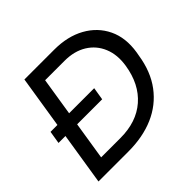

<svg xmlns="http://www.w3.org/2000/svg" viewBox="-173 -934 1138 1138"><g transform="rotate(-45 395.5 -365.0)"><path d="M298 4H126L140 -86H322Q457 -86 541.5 -159.5Q626 -233 647 -366Q660 -447 634 -510Q608 -573 550.5 -608.5Q493 -644 411 -644H229L243 -734H415Q527 -734 608 -689Q689 -644 727.5 -564Q766 -484 749 -377L745 -355Q727 -237 667 -157Q607 -77 513.5 -36.5Q420 4 298 4ZM146 4H48L165 -734H263ZM408 -325H42L55 -405H421Z"/></g></svg>

Font: Sora Variable Italic
Style: Regular
Weight: 400
Designer: Jonathan Barnbrook, Julián Moncada
Foundry: Barnbrook Fonts
Version: Version 2.000